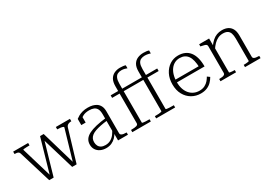

<svg xmlns="http://www.w3.org/2000/svg" viewBox="-8 -1515 3158 2287"><g transform="rotate(-30 1571.5 -371.5)"><path d="M403 -456 387 -465 526 0H587L717 -434Q722 -450 732.5 -459Q743 -468 758 -472Q773 -476 788 -476H789V-509H595V-476H597Q621 -476 639.5 -473.5Q658 -471 669.5 -466.5Q681 -462 681 -455L556 -28L567 -33L428 -509H378L241 -32L253 -34L124 -467Q124 -471 136.5 -472.5Q149 -474 169.5 -475Q190 -476 212 -476H214V-509H8V-476H9Q25 -476 38 -474Q51 -472 60.5 -465.5Q70 -459 74 -446L210 0H271Z M1168 -305V-271Q1112 -265 1068 -256Q1024 -247 992 -235.5Q960 -224 939.5 -208Q919 -192 909 -171.5Q899 -151 899 -124Q899 -95 910.5 -72.5Q922 -50 945 -38Q968 -26 1002 -26Q1042 -26 1073.5 -44Q1105 -62 1128 -92.5Q1151 -123 1165 -159L1167 -106Q1150 -71 1124.5 -45Q1099 -19 1066 -4.5Q1033 10 992 10Q948 10 913.5 -6.5Q879 -23 859.5 -53Q840 -83 840 -123Q840 -165 860.5 -195Q881 -225 922 -246Q963 -267 1024.5 -281.5Q1086 -296 1168 -305ZM1157 0V-109H1154V-360Q1154 -408 1140 -434.5Q1126 -461 1100 -472Q1074 -483 1037 -483Q983 -483 949 -464Q915 -445 896 -418Q895 -426 897 -434Q899 -442 903 -449Q907 -456 913.5 -461Q920 -466 929 -467V-377H869V-462Q884 -474 907.5 -487.5Q931 -501 964 -510Q997 -519 1039 -519Q1073 -519 1103.5 -511.5Q1134 -504 1158 -487Q1182 -470 1196 -441Q1210 -412 1210 -368V-66Q1210 -53 1221 -45Q1232 -37 1250 -34Q1268 -31 1292 -31H1293V0Z M1349 -509H1727V-474H1349ZM1675 -509H1989V-474H1675ZM1778 -44V-589Q1778 -650 1799.5 -685.5Q1821 -721 1857.5 -737Q1894 -753 1939 -753Q1961 -753 1981 -750.5Q2001 -748 2013 -743V-702Q2003 -706 1991 -709Q1979 -712 1965.5 -714Q1952 -716 1937 -716Q1906 -716 1882.5 -705Q1859 -694 1846.5 -667Q1834 -640 1834 -590V-42Q1834 -38 1846.5 -35.5Q1859 -33 1880.5 -32Q1902 -31 1929 -31H1942V0H1681V-31H1694Q1717 -31 1735.5 -32Q1754 -33 1766 -36.5Q1778 -40 1778 -44ZM1508 -42Q1508 -38 1520 -35.5Q1532 -33 1552 -32Q1572 -31 1598 -31H1608V0H1353V-31H1364Q1405 -31 1428.5 -38Q1452 -45 1452 -66V-573Q1452 -634 1473 -670Q1494 -706 1530 -722.5Q1566 -739 1609 -739Q1631 -739 1651.5 -736.5Q1672 -734 1684 -729V-688Q1669 -694 1650 -699Q1631 -704 1608 -704Q1577 -704 1555 -692.5Q1533 -681 1520.5 -652.5Q1508 -624 1508 -574Z M2110 -251Q2110 -197 2124 -155.5Q2138 -114 2163 -85.5Q2188 -57 2221.5 -42Q2255 -27 2294 -27Q2338 -27 2369.5 -43.5Q2401 -60 2421 -84Q2441 -108 2453 -130L2486 -106Q2468 -74 2442 -47.5Q2416 -21 2379 -5.5Q2342 10 2293 10Q2226 10 2171 -22Q2116 -54 2083.5 -113Q2051 -172 2051 -253Q2051 -332 2081.5 -391.5Q2112 -451 2163.5 -485Q2215 -519 2280 -519Q2332 -519 2371 -501.5Q2410 -484 2436.5 -450Q2463 -416 2476.5 -365.5Q2490 -315 2490 -248H2091V-285H2451L2431 -268Q2429 -322 2419.5 -362.5Q2410 -403 2391.5 -429.5Q2373 -456 2345.5 -469.5Q2318 -483 2280 -483Q2243 -483 2212 -467Q2181 -451 2158 -420.5Q2135 -390 2122.5 -347Q2110 -304 2110 -251Z M2566 0V-31H2568Q2592 -31 2610 -34Q2628 -37 2638.5 -44.5Q2649 -52 2649 -66V-434Q2649 -448 2641.5 -455.5Q2634 -463 2618 -467.5Q2602 -472 2577 -477L2566 -479V-509H2703V-401L2706 -397V-41Q2706 -38 2717.5 -35.5Q2729 -33 2746 -32Q2763 -31 2777 -31H2780V0ZM3117 0H2903V-31H2905Q2919 -31 2936 -32Q2953 -33 2965.5 -35.5Q2978 -38 2978 -41V-349Q2978 -394 2968 -422.5Q2958 -451 2935 -465Q2912 -479 2873 -479Q2837 -479 2806 -464.5Q2775 -450 2748 -423Q2721 -396 2696 -357L2694 -405Q2721 -443 2749.5 -468.5Q2778 -494 2811 -506.5Q2844 -519 2883 -519Q2930 -519 2963.5 -502Q2997 -485 3015.5 -450Q3034 -415 3034 -359V-66Q3034 -52 3044.5 -44.5Q3055 -37 3073.5 -34Q3092 -31 3115 -31H3117Z"/></g></svg>

Font: Roboto Serif 36pt ExtraLight
Style: Regular
Weight: 250
Designer: Greg Gazdowicz
Foundry: Commercial Type
Version: Version 1.008